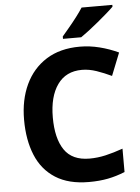

<svg xmlns="http://www.w3.org/2000/svg" viewBox="-62 -982 760 1039"><g transform="rotate(-5 318.5 -462.0)"><path d="M393 -598Q306 -598 260 -533Q214 -468 214 -355Q214 -241 256.5 -178.5Q299 -116 393 -116Q437 -116 480.5 -126Q524 -136 575 -154V-27Q528 -8 482 1Q436 10 379 10Q269 10 197.5 -35.5Q126 -81 92 -163.5Q58 -246 58 -356Q58 -464 97 -547Q136 -630 210.5 -677Q285 -724 393 -724Q446 -724 499.5 -710.5Q553 -697 602 -674L553 -551Q513 -570 472.5 -584Q432 -598 393 -598ZM588 -924Q574 -910 551 -890Q528 -870 501.5 -848Q475 -826 449.5 -806.5Q424 -787 405 -774H306V-787Q322 -806 343.5 -831.5Q365 -857 386 -884.5Q407 -912 421 -934H588Z"/></g></svg>

Font: Noto Sans Adlam Unjoined
Style: Regular
Weight: 400
Designer: Mark Jamra, Neil Patel
Foundry: JamraPatel LLC
Version: Version 3.001